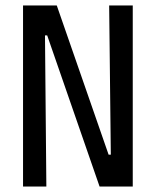

<svg xmlns="http://www.w3.org/2000/svg" viewBox="-20 -680 568 700"><path d="M64 0V-660H187L376 -116H384L378 -660H464V0H343L152 -551H144L149 0Z"/></svg>

Font: Bricolage Grotesque 24pt Condensed
Style: Regular
Weight: 400
Width: 3
Designer: Mathieu Triay
Foundry: Atelier Triay
Version: Version 1.001;gftools[0.9.33.dev8+g029e19f]